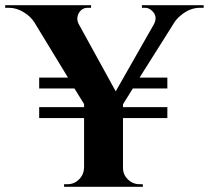

<svg xmlns="http://www.w3.org/2000/svg" viewBox="-51 -720 805 740"><path d="M734 -690H720Q680 -690 645 -660Q630 -648 620 -632L487 -421H594V-379H461L423 -318V-307H594V-265H423V-73Q423 -47 442 -28.5Q461 -10 487 -10H499L500 0H196V-10H209Q235 -10 253.5 -28.5Q272 -47 273 -73V-265H100V-307H273V-319L236 -379H100V-421H211L82 -633Q67 -657 39.5 -673.5Q12 -690 -17 -690H-31V-700H300V-690H287Q265 -690 253 -670Q247 -659 247 -648.5Q247 -638 252 -628L395 -368L543 -628Q558 -659 533 -680Q522 -690 508 -690H496V-700H734Z"/></svg>

Font: Cinzel Decorative
Style: Bold
Weight: 700
Version: Version 1.002;PS 001.002;hotconv 1.0.56;makeotf.lib2.0.21325